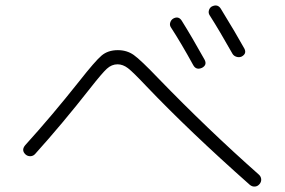

<svg xmlns="http://www.w3.org/2000/svg" viewBox="-20 -770 1040 701"><path d="M612.3 -702.1Q631.8 -712.9 643.6 -694.3Q679.7 -636.7 726.6 -552.7Q737.3 -533.2 717.8 -522.5Q696.3 -512.7 685.5 -532.2Q641.6 -612.3 603.5 -670.9Q598.6 -678.7 601.6 -688Q604.5 -697.3 612.3 -702.1ZM752.9 -746.1Q774.4 -756.8 786.1 -738.3Q841.8 -647.5 872.1 -592.8Q881.8 -574.2 862.3 -563.5Q853.5 -559.6 843.8 -562.5Q834 -565.4 829.1 -573.2Q781.2 -658.2 745.1 -714.8Q740.2 -722.7 742.7 -731.9Q745.1 -741.2 752.9 -746.1ZM108.4 -208Q101.6 -200.2 91.3 -199.7Q81.1 -199.2 73.2 -206.1Q56.6 -221.7 72.3 -240.2Q168.9 -346.7 269.5 -473.6Q327.1 -546.9 350.6 -566.9Q374 -586.9 410.2 -586.9Q443.4 -586.9 468.3 -569.3Q493.2 -551.8 558.6 -483.4Q738.3 -297.9 924.8 -132.8Q932.6 -126 933.6 -116.2Q934.6 -106.4 927.7 -98.1Q920.9 -89.8 911.1 -88.9Q901.4 -87.9 892.6 -94.7Q670.9 -291 512.7 -457Q465.8 -506.8 447.3 -521Q428.7 -535.2 409.2 -535.2Q387.7 -535.2 370.1 -519Q352.5 -502.9 309.6 -448.2Q207 -317.4 108.4 -208Z"/></svg>

Font: Rounded Mgen+ 2m light
Style: Regular
Weight: 200
Designer: [Source Han Sans]
Ryoko NISHIZUKA  (kana & ideographs); Paul D. Hunt (Latin, Greek & Cyrillic); Wenlong ZHANG  (bopomofo
Version: Version 1.059.20150602